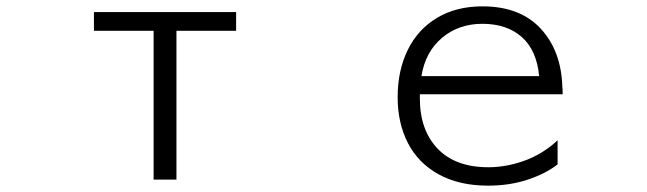

<svg xmlns="http://www.w3.org/2000/svg" viewBox="-20 -536 2040 605"><path d="M464 -439H276V-498H724V-439H536V30H464Z M1518 49Q1427 49 1362.5 13.5Q1298 -22 1265.5 -85Q1233 -148 1233 -230Q1233 -314 1265 -379Q1297 -444 1357.5 -480Q1418 -516 1500 -516Q1619 -516 1684 -445.5Q1749 -375 1752 -261Q1753 -256 1753 -239H1303V-226Q1303 -126 1359 -67.5Q1415 -9 1519 -9Q1576 -9 1633.5 -30Q1691 -51 1737 -94V-18Q1700 11 1643 30Q1586 49 1518 49ZM1500 -461Q1425 -461 1372.5 -416.5Q1320 -372 1308 -296H1679Q1671 -378 1624 -419.5Q1577 -461 1500 -461Z"/></svg>

Font: LINE Seed JP_TTF Regular
Style: Regular
Weight: 400
Designer: LINE & Fontrix & Fontworks
Version: Version 1.002